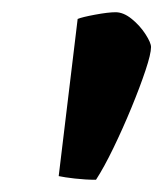

<svg xmlns="http://www.w3.org/2000/svg" viewBox="-20 -729 267 314"><path d="M137 -435Q120 -435 102.5 -437Q85 -439 76 -441L107 -698Q114 -701 135.5 -705Q157 -709 169 -709Q182 -709 195.5 -698Q209 -687 218 -673Q227 -659 227 -652Q227 -641 218 -614Q209 -587 195 -553Q181 -519 165.5 -487Q150 -455 137 -435Z"/></svg>

Font: Texturina ExtraBold
Style: Italic
Weight: 800
Italic angle: -11°
Designer: Guillermo Torres Carreño
Foundry: Omnibus-Type
Version: Version 1.002; ttfautohint (v1.8.3)